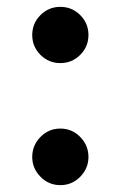

<svg xmlns="http://www.w3.org/2000/svg" viewBox="-20 -530 352 560"><path d="M214 -370Q190 -346 156 -346Q122 -346 98 -370Q74 -394 74 -428Q74 -462 98 -486Q122 -510 156 -510Q190 -510 214 -486Q238 -462 238 -428Q238 -394 214 -370ZM74 -72Q74 -106 98 -130.5Q122 -155 156 -155Q190 -155 214 -130.5Q238 -106 238 -72Q238 -39 214 -14.5Q190 10 156 10Q122 10 98 -14.5Q74 -39 74 -72Z"/></svg>

Font: Oakes Grotesk Bold
Style: Italic
Weight: 700
Italic angle: -8°
Designer: Samuel Oakes
Foundry: Samuel Oakes
Version: Version 1.000;PS 001.000;hotconv 1.0.88;makeotf.lib2.5.64775